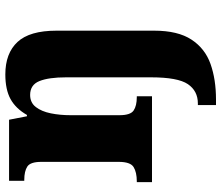

<svg xmlns="http://www.w3.org/2000/svg" viewBox="-75 -515 830 720"><g transform="rotate(-90 340.0 -155.0)"><path d="M306 240V172H312Q359 172 384.5 134.5Q410 97 410 -4V-322Q410 -387 396 -422Q382 -457 344 -457Q315 -457 298.5 -435.5Q282 -414 275 -379.5Q268 -345 268 -305V-122Q268 -81 285.5 -69Q303 -57 336 -57H339V0H17V-57H20Q54 -57 73.5 -69Q93 -81 93 -125V-415Q93 -456 75.5 -467.5Q58 -479 25 -479H22V-536H251L264 -469H269Q293 -511 328.5 -530.5Q364 -550 421 -550Q500 -550 542.5 -504.5Q585 -459 585 -358V8Q585 97 551.5 148Q518 199 460 219.5Q402 240 327 240Z"/></g></svg>

Font: Noto Serif Tamil ExtraBold
Style: Regular
Weight: 800
Designer: Indian Type Foundry, Tom Grace, and the Monotype Design Team
Foundry: Monotype Imaging Inc.
Version: Version 2.004; ttfautohint (v1.8.4.7-5d5b)